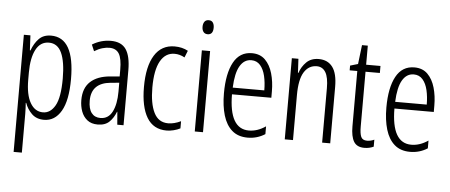

<svg xmlns="http://www.w3.org/2000/svg" viewBox="-58 -875 2939 1254"><g transform="rotate(5 1411.0 -248.0)"><path d="M246 -542Q400 -542 400 -270Q400 -130 359 -60Q318 10 247 10Q197 10 166.5 -20Q136 -50 122 -90H119Q120 -75 121 -56.5Q122 -38 122 -19V236H68V-532H111L116 -434H120Q137 -481 166.5 -511.5Q196 -542 246 -542ZM236 -495Q180 -495 151 -440Q122 -385 122 -289V-242Q122 -144 152.5 -91Q183 -38 236 -38Q285 -38 315.5 -91.5Q346 -145 346 -269Q346 -379 319.5 -437Q293 -495 236 -495Z M638 -542Q707 -542 737.5 -497.5Q768 -453 768 -360V0H727L720 -84H718Q703 -44 675.5 -17Q648 10 599 10Q557 10 530.5 -11Q504 -32 491.5 -66Q479 -100 479 -140Q479 -219 524.5 -261Q570 -303 654 -310L715 -315V-358Q715 -433 695.5 -464.5Q676 -496 632 -496Q611 -496 586.5 -489Q562 -482 534 -465L516 -507Q573 -542 638 -542ZM660 -269Q534 -257 534 -141Q534 -88 554.5 -61Q575 -34 613 -34Q665 -34 690.5 -83.5Q716 -133 716 -216V-274Z M1051 10Q964 10 921.5 -60.5Q879 -131 879 -261Q879 -396 924.5 -469Q970 -542 1056 -542Q1106 -542 1144 -521L1126 -476Q1094 -494 1060 -494Q1000 -494 967 -435.5Q934 -377 934 -262Q934 -157 963.5 -97.5Q993 -38 1057 -38Q1096 -38 1140 -59V-12Q1121 -2 1096.5 4Q1072 10 1051 10Z M1263 -732Q1282 -732 1290.5 -719Q1299 -706 1299 -686Q1299 -640 1263 -640Q1245 -640 1235.5 -652.5Q1226 -665 1226 -686Q1226 -706 1235 -719Q1244 -732 1263 -732ZM1289 -532V0H1235V-532Z M1563 -542Q1617 -542 1650 -509Q1683 -476 1698.5 -422Q1714 -368 1714 -305V-263H1456Q1457 -37 1586 -37Q1642 -37 1696 -74V-23Q1671 -7 1642.5 1.5Q1614 10 1582 10Q1519 10 1479.5 -24.5Q1440 -59 1421.5 -121Q1403 -183 1403 -265Q1403 -395 1443 -468.5Q1483 -542 1563 -542ZM1563 -496Q1516 -496 1488.5 -449.5Q1461 -403 1457 -307H1664Q1664 -358 1654 -401Q1644 -444 1621.5 -470Q1599 -496 1563 -496Z M2001 -542Q2060 -542 2091.5 -500Q2123 -458 2123 -370V0H2070V-357Q2070 -428 2050 -461Q2030 -494 1992 -494Q1939 -494 1909 -445.5Q1879 -397 1879 -295V0H1825V-532H1868L1873 -440H1876Q1890 -482 1920.5 -512Q1951 -542 2001 -542Z M2361 -38Q2373 -38 2385.5 -41Q2398 -44 2408 -49V-3Q2395 3 2380 6.5Q2365 10 2347 10Q2298 10 2278 -23.5Q2258 -57 2258 -123V-486H2208V-517L2259 -532L2274 -657H2312V-532H2406V-486H2312V-126Q2312 -81 2321.5 -59.5Q2331 -38 2361 -38Z M2628 -542Q2682 -542 2715 -509Q2748 -476 2763.5 -422Q2779 -368 2779 -305V-263H2521Q2522 -37 2651 -37Q2707 -37 2761 -74V-23Q2736 -7 2707.5 1.5Q2679 10 2647 10Q2584 10 2544.5 -24.5Q2505 -59 2486.5 -121Q2468 -183 2468 -265Q2468 -395 2508 -468.5Q2548 -542 2628 -542ZM2628 -496Q2581 -496 2553.5 -449.5Q2526 -403 2522 -307H2729Q2729 -358 2719 -401Q2709 -444 2686.5 -470Q2664 -496 2628 -496Z"/></g></svg>

Font: Noto Sans Malayalam ExtraCondensed Light
Style: Regular
Weight: 300
Width: 2
Designer: Jelle Bosma - Monotype Design Team
Foundry: Monotype Imaging Inc.
Version: Version 2.104; ttfautohint (v1.8.4.7-5d5b)